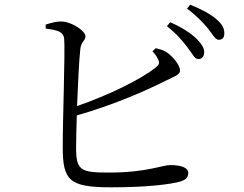

<svg xmlns="http://www.w3.org/2000/svg" viewBox="-20 -801 1040 820"><path d="M781 -598C801 -573 810 -550 825 -549C840 -547 852 -559 852 -576C853 -595 842 -612 819 -636C794 -660 757 -684 707 -706L693 -689C734 -657 761 -625 781 -598ZM867 -681C888 -655 898 -632 914 -631C929 -631 938 -640 938 -657C939 -678 930 -697 904 -719C880 -740 842 -761 792 -781L779 -764C823 -731 845 -706 867 -681ZM631 -582C640 -573 649 -561 655 -548C663 -532 660 -524 643 -511C579 -461 445 -395 309 -348C313 -444 318 -549 323 -591C326 -623 345 -627 345 -646C345 -669 287 -707 246 -709C224 -711 198 -703 175 -696V-679C228 -672 250 -665 254 -637C259 -591 247 -261 248 -172C248 -31 275 -1 454 -1C610 -1 710 -14 751 -26C770 -32 784 -41 784 -62C784 -85 754 -96 707 -96C673 -96 605 -64 447 -64C327 -64 305 -71 305 -169C305 -195 306 -248 308 -308C473 -355 614 -419 685 -455C723 -474 749 -481 749 -500C749 -522 720 -558 693 -577C679 -586 665 -591 645 -595Z"/></svg>

Font: Harano Aji Mincho CN
Style: Regular
Weight: 400
Foundry: Masamichi Hosoda
Version: HaranoAjiMinchoCN-Regular version 20230610;ttx 4.39.4